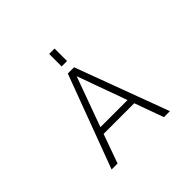

<svg xmlns="http://www.w3.org/2000/svg" viewBox="-212 -1177 1423 1423"><g transform="rotate(-45 500.0 -465.5)"><path d="M662.1 -227.5H340.8L258.8 1H196.3L469.7 -731.4H535.2L807.6 1H745.1ZM474.6 -800.8V-931.6H531.2V-800.8ZM502 -670.9 359.4 -279.3H643.6Z"/></g></svg>

Font: GenEi Gothic M Light
Style: Regular
Weight: 300
Designer: o_tamon (Modified); [Source Han Sans]
Ryoko NISHIZUKA  (kana & ideographs); Paul D. Hunt (Latin, Greek & Cyrillic); Wenl
Version: Version 1.1a;Original Version 1.004